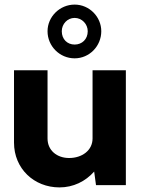

<svg xmlns="http://www.w3.org/2000/svg" viewBox="-20 -806 648 836"><path d="M305 -552C369 -552 421 -605 421 -670C421 -733 369 -786 305 -786C240 -786 187 -733 187 -670C187 -605 240 -552 305 -552ZM305 -728C337 -728 362 -701 362 -670C362 -635 337 -612 305 -612C273 -612 249 -635 249 -670C249 -701 273 -728 305 -728ZM528 -500H383V-203C383 -151 337 -118 281 -118C228 -118 187 -151 187 -203V-500H41V-185C41 -72 128 10 239 10C299 10 352 -16 390 -59L398 0H528Z"/></svg>

Font: Oakes Bold
Style: Regular
Weight: 700
Designer: Samuel Oakes
Foundry: Samuel Oakes
Version: Version 1.003;PS 001.003;hotconv 1.0.88;makeotf.lib2.5.64775